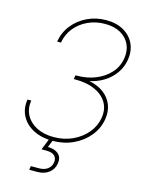

<svg xmlns="http://www.w3.org/2000/svg" viewBox="-137 -816 820 1099"><g transform="rotate(15 273.0 -266.5)"><path d="M232.9 9.8Q168 9.8 119.9 -14.9Q71.8 -39.6 48.6 -83Q25.4 -126.5 34.2 -181.6H56.6Q48.8 -132.8 69.3 -94.5Q89.8 -56.2 132.6 -34.4Q175.3 -12.7 233.4 -12.7Q295.4 -12.7 346.4 -36.6Q397.5 -60.5 430.4 -100.8Q463.4 -141.1 471.2 -189.5Q480 -242.2 456.8 -281.2Q433.6 -320.3 385.7 -341.8Q337.9 -363.3 271 -363.3H259.8L263.7 -386.7H273.4Q332 -386.7 382.3 -407Q432.6 -427.2 466.3 -464.4Q500 -501.5 508.3 -551.8Q516.1 -598.6 499 -635.5Q481.9 -672.4 444.3 -693.6Q406.7 -714.8 352.5 -714.8Q297.9 -714.8 251.2 -693.4Q204.6 -671.9 173.8 -633.8Q143.1 -595.7 134.8 -545.9H112.3Q121.6 -602.1 155.8 -645Q189.9 -688 241.2 -712.6Q292.5 -737.3 353.5 -737.3Q414.1 -737.3 456.8 -712.6Q499.5 -688 519.3 -645.8Q539.1 -603.5 530.3 -549.8Q520 -486.3 472.4 -439.5Q424.8 -392.6 352.1 -376L350.1 -375Q401.9 -364.7 436.5 -338.1Q471.2 -311.5 486.1 -272.7Q501 -233.9 493.2 -187.5Q483.9 -131.8 447.8 -87.2Q411.6 -42.5 356 -16.4Q300.3 9.8 232.9 9.8ZM147.9 204.1 151.4 181.6H199.2Q230.5 181.6 250.2 167.2Q270 152.8 274.4 127.4Q278.3 102.5 263.4 87.6Q248.5 72.8 213.9 72.8H185.5L218.3 -8.8H235.4L237.8 0L217.3 50.3Q260.7 51.3 281.7 71.8Q302.7 92.3 296.9 127.4Q291 162.6 263.7 183.3Q236.3 204.1 195.8 204.1Z"/></g></svg>

Font: Inter 28pt Thin
Style: Italic
Weight: 250
Italic angle: -9.3988°
Designer: Rasmus Andersson
Foundry: rsms
Version: Version 4.001;git-66647c0bb